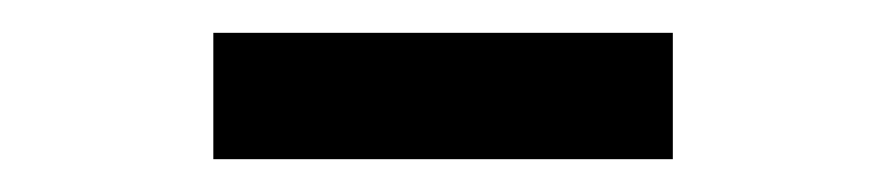

<svg xmlns="http://www.w3.org/2000/svg" viewBox="-20 -736 540 117"><path d="M110 -639V-716H390V-639Z"/></svg>

Font: Literata 60pt Medium
Style: Regular
Weight: 500
Designer: Latin by Veronika Burian and Jose Scaglione. Greek by Irene Vlachou. Cyrillic by Vera Evstafieva.
Foundry: TypeTogether
Version: Version 3.103;gftools[0.9.29]